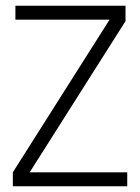

<svg xmlns="http://www.w3.org/2000/svg" viewBox="-20 -653 491 673"><path d="M420 -633V-579L84 -49H426V0H25V-49L364 -584H34V-633Z"/></svg>

Font: TajawalTap
Style: Regular
Weight: 300
Designer: Boutros Fonts
Foundry: Created by Boutros International 2017
Version: Version 2.700